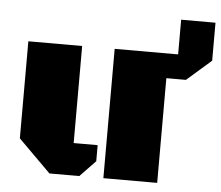

<svg xmlns="http://www.w3.org/2000/svg" viewBox="-49 -713 883 767"><g transform="rotate(5 392.5 -329.0)"><path d="M392.6 0V-518.6H647V-657.7H784.7V-505.4L687 -419.9H608.4V0ZM176.3 0 46.4 -129.4V-518.6H262.2V-129.4H358.4V-64.9L295.9 0Z"/></g></svg>

Font: Black Ops One
Style: Regular
Weight: 400
Designer: James Grieshaber, Eben Sorkin
Foundry: Sorkin Type Co.
Version: Version 1.004; ttfautohint (v1.8.4.7-5d5b)